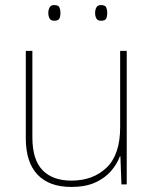

<svg xmlns="http://www.w3.org/2000/svg" viewBox="-20 -729 613 759"><path d="M481 -528V0H460L456 -111H454Q443 -81 419 -53Q395 -25 356.5 -7.5Q318 10 262 10Q174 10 128 -39Q82 -88 82 -182V-528H108V-186Q108 -98 148 -56.5Q188 -15 262 -15Q348 -15 401.5 -66.5Q455 -118 455 -226V-528ZM171 -678Q171 -690 176 -699.5Q181 -709 194 -709Q211 -709 215 -699.5Q219 -690 219 -678Q219 -665 215 -656Q211 -647 194 -647Q181 -647 176 -656Q171 -665 171 -678ZM356 -678Q356 -690 361 -699.5Q366 -709 379 -709Q396 -709 400 -699.5Q404 -690 404 -678Q404 -665 400 -656Q396 -647 379 -647Q366 -647 361 -656Q356 -665 356 -678Z"/></svg>

Font: Noto Sans Syriac Western Thin
Style: Regular
Weight: 100
Designer: Patrick Giasson and the Monotype Design Team
Foundry: Monotype Imaging Inc.
Version: Version 3.000; ttfautohint (v1.8.4.7-5d5b)